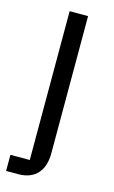

<svg xmlns="http://www.w3.org/2000/svg" viewBox="-113 -561 476 805"><g transform="rotate(15 125.0 -158.0)"><path d="M1 200H53C130 200 165 151 165 80V-516H85V130H1Z"/></g></svg>

Font: IBM Plex Arabic
Style: Regular
Weight: 400
Designer: Mike Abbink, Paul van der Laan, Pieter van Rosmalen, Wael Morcos, Khajak Apelian
Foundry: Bold Monday
Version: Version 1.0